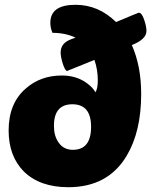

<svg xmlns="http://www.w3.org/2000/svg" viewBox="-20 -771 643 801"><path d="M569 -379Q569 -223 509 -122Q431 10 265 10Q146 10 79 -56Q16 -120 16 -227Q16 -341 89 -403Q150 -456 238 -456Q300 -456 344 -423Q369 -404 378 -386Q388 -400 388 -437Q388 -480 374 -521L260 -475Q252 -475 242 -505Q233 -534 233 -552Q233 -591 276 -607Q291 -612 295 -614Q253 -634 199 -634Q190 -654 190 -676Q190 -751 295 -751Q391 -751 464 -679Q557 -718 559 -718Q572 -718 582 -687Q591 -660 591 -642Q591 -607 530 -583Q569 -495 569 -379ZM205 -246Q205 -204 224 -177Q245 -146 284 -146Q360 -146 360 -242Q360 -336 282 -336Q205 -336 205 -246Z"/></svg>

Font: PoetsenOne
Style: Regular
Weight: 400
Designer: Rodrigo Fuenzalida, Pablo Impallari
Foundry: Pablo Impallari, Rodrigo Fuenzalida
Version: Version 1.000